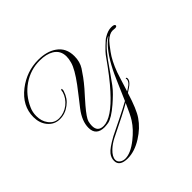

<svg xmlns="http://www.w3.org/2000/svg" viewBox="-244 -917 1458 1458"><g transform="rotate(-45 485.5 -187.5)"><path d="M322 318Q234 318 234 257Q234 225 255 198Q279 167 363 121Q365 120 395.5 105Q426 90 485 61Q524 42 556.5 25Q589 8 614 -6Q656 -103 681 -160.5Q706 -218 716 -237Q788 -380 862 -434Q864 -436 867.5 -438.5Q871 -441 875 -445Q823 -427 743 -317Q715 -278 687 -237.5Q659 -197 630 -158Q610 -131 583.5 -105Q557 -79 527 -53Q450 13 405 22Q395 23 384.5 24.5Q374 26 365 26Q274 26 274 -58Q274 -129 333 -206Q361 -242 389 -277.5Q417 -313 444 -349Q516 -446 531 -501Q540 -533 540 -559Q540 -623 487 -655Q443 -681 373 -681Q275 -681 193 -625Q114 -571 73 -478Q57 -443 57 -401Q57 -346 85 -309Q116 -266 168 -266Q222 -266 268 -301Q313 -337 328 -389V-390Q328 -401 331.5 -406.5Q335 -412 337 -412Q341 -412 341 -401Q341 -394 338 -386Q320 -328 274 -294Q226 -257 169 -257Q108 -257 70 -305Q36 -348 36 -411Q36 -531 144 -615Q245 -693 369 -693Q461 -693 519 -652Q584 -607 584 -518Q584 -458 556 -414Q540 -389 517 -357.5Q494 -326 463 -290Q442 -266 420.5 -242.5Q399 -219 378 -194Q317 -122 309 -93Q303 -69 303 -50Q303 14 366 14Q453 14 586 -134Q621 -172 664 -227.5Q707 -283 759 -357Q766 -366 777.5 -378.5Q789 -391 806 -407Q824 -424 837 -435.5Q850 -447 859 -451Q900 -476 935 -476Q971 -476 971 -461Q971 -449 951 -449Q950 -449 946.5 -449.5Q943 -450 939 -450Q935 -450 931.5 -450.5Q928 -451 926 -451Q893 -451 854 -414Q846 -406 833 -389.5Q820 -373 801 -347Q781 -320 762.5 -284Q744 -248 727 -202Q722 -187 709.5 -148Q697 -109 677 -45Q694 -56 704.5 -63.5Q715 -71 718 -73Q741 -93 741 -114Q741 -115 740 -117Q739 -118 739 -120Q739 -124 743 -124Q750 -124 750 -111Q750 -90 721 -66Q717 -63 705.5 -55Q694 -47 673 -33Q631 103 594 156Q550 221 475 268Q396 318 322 318ZM307 306Q365 306 441 246Q508 193 545 135Q558 115 573.5 83Q589 51 608 8Q573 29 510 61Q447 93 357 137Q318 157 287 186Q246 225 246 258Q246 280 266 294Q284 306 307 306Z"/></g></svg>

Font: Imperial Script
Style: Regular
Weight: 400
Designer: Robert E. Leuschke
Foundry: Robert E. Leuschke
Version: Version 1.010; ttfautohint (v1.8.3)